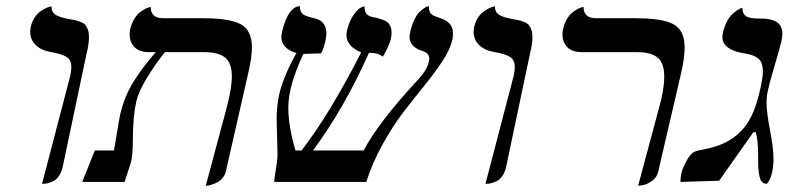

<svg xmlns="http://www.w3.org/2000/svg" viewBox="-20 -579 2560 611"><path d="M113.8 5.9 203.1 -335.9Q207 -352.1 207 -365.2Q207 -388.2 192.1 -397.7Q177.2 -407.2 143.1 -413.1Q111.3 -418.5 93.8 -435.5Q76.2 -452.6 76.2 -478Q76.2 -488.3 78.1 -494.1Q81.5 -509.8 89.6 -522.2Q97.7 -534.7 106.7 -541.3Q115.7 -547.9 124.3 -552.2Q132.8 -556.6 138.7 -557.6L144 -559.1V-556.2Q144 -546.9 148.9 -539.8Q153.8 -532.7 163.3 -528.6Q172.9 -524.4 179 -522.9Q185.1 -521.5 195.8 -519Q210.9 -516.6 219 -514.9Q227.1 -513.2 237.1 -509Q247.1 -504.9 251.7 -499.3Q256.3 -493.7 259.8 -484.1Q263.2 -474.6 263.2 -460.9Q263.2 -438.5 254.9 -405.8L180.2 -50.8Q176.3 -31.7 167.7 -19.3Q159.2 -6.8 148.2 -2Q137.2 2.9 130.6 4.4Q124 5.9 117.2 5.9Z M634.8 12.2 700.7 -233.9Q717.8 -297.9 717.8 -335.9Q717.8 -377.9 696.8 -395.5Q675.8 -413.1 628.9 -413.1H504.9Q476.1 -377.4 449 -333.5Q421.9 -289.6 413.6 -255.9Q402.8 -206.5 402.8 -133.8Q402.8 -82 395.5 -58.1L376.5 0H241.7L281.7 -100.1H342.8Q360.8 -209 361.8 -211.9Q375.5 -271 403.3 -316.4Q431.2 -361.8 475.6 -413.1H453.6Q424.3 -413.1 408.4 -428.7Q392.6 -444.3 392.6 -469.2Q392.6 -480 394.5 -486.8Q398.9 -504.4 407 -518.1Q415 -531.7 423.8 -538.8Q432.6 -545.9 440.9 -550.3Q449.2 -554.7 454.6 -555.7L459.5 -557.1Q459.5 -521 499.5 -521H625.5Q711.9 -521 746.8 -501.5Q781.7 -481.9 781.7 -428.2Q781.7 -396 769.5 -344.2L698.7 -33.2Q695.8 -21.5 688.2 -12.5Q680.7 -3.4 671.9 1Q663.1 5.4 654.5 8.3Q646 11.2 640.1 11.7Z M1419.4 -452.1Q1412.6 -421.9 1388.2 -384.8Q1363.8 -347.7 1331.5 -307.9Q1299.3 -268.1 1265.1 -223.9Q1231 -179.7 1198 -120.4Q1165 -61 1145.5 0H852.5Q853.5 -15.6 858.4 -43.7Q863.3 -71.8 863.3 -84Q863.3 -94.2 861.8 -138.2Q860.4 -182.1 860.4 -200.2Q860.4 -256.8 875.7 -304.9Q891.1 -353 923.3 -410.2Q875.5 -424.8 875.5 -460.9Q875.5 -465.3 877.4 -477.1Q882.3 -499 889.2 -515.1Q896 -531.2 902.1 -539.3Q908.2 -547.4 914.8 -552.2Q921.4 -557.1 925 -558.1Q928.7 -559.1 932.1 -559.1H934.1Q934.6 -541 943.8 -533.9Q953.1 -526.9 983.4 -520Q1018.6 -511.2 1018.6 -472.2Q1018.6 -459 1013.2 -439Q1007.8 -418.9 1001.5 -409.2Q986.8 -409.2 970 -408.2Q953.1 -407.2 945.3 -407.2Q897.5 -305.2 897.5 -237.8Q897.5 -175.8 920.4 -100.1H939.5Q1027.3 -212.9 1129.4 -412.1Q1082.5 -432.1 1082.5 -467.8Q1082.5 -473.1 1084.5 -482.9Q1092.3 -514.2 1106.2 -533.2Q1120.1 -552.2 1130.4 -555.7L1140.1 -559.1Q1139.6 -549.3 1142.1 -542.5Q1144.5 -535.6 1149.4 -532Q1154.3 -528.3 1158.2 -526.9Q1162.1 -525.4 1168.5 -523.9Q1173.3 -523.9 1175.3 -522.9Q1203.1 -516.1 1212.4 -508.8Q1226.1 -497.1 1226.1 -475.1Q1226.1 -465.3 1223.1 -452.1Q1220.2 -441.9 1212.2 -424.6Q1204.1 -407.2 1198.2 -398.9Q1182.6 -411.1 1154.3 -411.1Q1075.7 -234.9 976.1 -100.1H1137.2Q1184.6 -189.5 1304.2 -318.8Q1339.8 -356 1344.2 -381.8Q1346.2 -387.7 1346.2 -392.1Q1346.2 -411.1 1321.8 -417.5Q1321.3 -417.5 1321 -417.7Q1320.8 -418 1320.3 -418Q1283.2 -431.6 1283.2 -461.9Q1283.2 -466.3 1285.2 -476.1Q1290 -498.5 1298.1 -515.4Q1306.2 -532.2 1314.2 -540Q1322.3 -547.9 1329.3 -552.7Q1336.4 -557.6 1340.8 -558.6L1345.2 -559.1V-554.2Q1345.2 -549.8 1346.2 -546.4Q1347.2 -543 1347.9 -540.5Q1348.6 -538.1 1351.3 -535.6Q1354 -533.2 1355.2 -532Q1356.4 -530.8 1360.4 -529.1Q1364.3 -527.3 1365.5 -526.9Q1366.7 -526.4 1371.3 -524.7Q1376 -522.9 1376.5 -522.9Q1377.4 -522.5 1382.6 -520.8Q1387.7 -519 1390.9 -517.6Q1394 -516.1 1399.2 -513.2Q1404.3 -510.3 1407.7 -506.8Q1411.1 -503.4 1414.6 -498.5Q1418 -493.7 1419.7 -486.8Q1421.4 -480 1421.4 -472.2Q1421.4 -459 1419.4 -452.1Z M1524.9 5.9 1614.3 -335.9Q1618.2 -352.1 1618.2 -365.2Q1618.2 -388.2 1603.3 -397.7Q1588.4 -407.2 1554.2 -413.1Q1522.5 -418.5 1504.9 -435.5Q1487.3 -452.6 1487.3 -478Q1487.3 -488.3 1489.3 -494.1Q1492.7 -509.8 1500.7 -522.2Q1508.8 -534.7 1517.8 -541.3Q1526.9 -547.9 1535.4 -552.2Q1543.9 -556.6 1549.8 -557.6L1555.2 -559.1V-556.2Q1555.2 -546.9 1560.1 -539.8Q1564.9 -532.7 1574.5 -528.6Q1584 -524.4 1590.1 -522.9Q1596.2 -521.5 1606.9 -519Q1622.1 -516.6 1630.1 -514.9Q1638.2 -513.2 1648.2 -509Q1658.2 -504.9 1662.8 -499.3Q1667.5 -493.7 1670.9 -484.1Q1674.3 -474.6 1674.3 -460.9Q1674.3 -438.5 1666 -405.8L1591.3 -50.8Q1587.4 -31.7 1578.9 -19.3Q1570.3 -6.8 1559.3 -2Q1548.3 2.9 1541.7 4.4Q1535.2 5.9 1528.3 5.9Z M2010.7 12.2 2076.7 -233.9Q2093.8 -292.5 2093.8 -335.9Q2093.8 -377.9 2073 -395.5Q2052.2 -413.1 2005.9 -413.1H1830.6Q1801.3 -413.1 1785.6 -428.7Q1770 -444.3 1770 -469.2Q1770 -480 1772 -486.8Q1775.9 -504.4 1783.9 -518.1Q1792 -531.7 1801 -538.8Q1810.1 -545.9 1818.1 -550.3Q1826.2 -554.7 1831.5 -555.7L1836.9 -557.1Q1836.9 -521 1877 -521H2002.9Q2088.9 -521 2123.8 -501.5Q2158.7 -481.9 2158.7 -428.2Q2158.7 -394 2147 -344.2L2074.7 -33.2Q2070.8 -14.6 2054.7 -3.2Q2038.6 8.3 2024.9 10.3Z M2424.8 -295.9Q2419.4 -274.9 2419.4 -251Q2419.4 -222.2 2430.4 -164.8Q2441.4 -107.4 2441.4 -75.2V-64.9Q2439 -15.1 2420.4 5.9Q2410.6 5.9 2404.5 -0.7Q2398.4 -7.3 2396 -22.2Q2393.6 -37.1 2393.1 -48.1Q2392.6 -59.1 2392.6 -81.1Q2392.6 -136.2 2384.8 -158.2H2377.4L2268.6 -3.9L2145.5 0V-6.8Q2147.9 -33.2 2154.8 -46.9Q2165 -70.3 2175.3 -83.5Q2185.5 -96.7 2201.7 -100.1Q2245.1 -107.4 2274.9 -119.4Q2304.7 -131.3 2329.8 -153.6Q2355 -175.8 2371.6 -210.2Q2388.2 -244.6 2399.4 -295.9Q2407.7 -333 2407.7 -350.1Q2407.7 -367.2 2403.3 -378.4Q2398.9 -389.6 2389.2 -395.8Q2379.4 -401.9 2369.4 -404.8Q2359.4 -407.7 2342.8 -410.2Q2278.8 -421.9 2278.8 -461.9Q2278.8 -466.3 2280.8 -476.1Q2285.2 -495.1 2293.2 -510.3Q2301.3 -525.4 2309.6 -533.2Q2317.9 -541 2325.4 -546.1Q2333 -551.3 2337.9 -552.7L2342.8 -554.2Q2342.3 -544.4 2345.7 -537.6Q2349.1 -530.8 2354 -527.3Q2358.9 -523.9 2368.2 -522.2Q2377.4 -520.5 2383.1 -520.3Q2388.7 -520 2399.4 -520Q2414.6 -520 2426 -518.1Q2437.5 -516.1 2448 -511Q2458.5 -505.9 2464.1 -495.8Q2469.7 -485.8 2469.7 -471.2Q2469.7 -461.4 2466.8 -448.2Q2462.9 -430.2 2445.8 -372.8Q2428.7 -315.4 2424.8 -295.9Z"/></svg>

Font: Common Serif
Style: Italic
Weight: 400
Italic angle: -12°
Designer: Philipp H. Poll, Khaled Hosny
Foundry: Stefan Peev, Context Ltd.
Version: Version 1.026